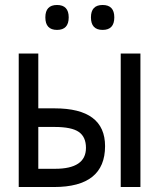

<svg xmlns="http://www.w3.org/2000/svg" viewBox="-20 -751 640 771"><path d="M133.8 -315.9H199.2Q401.9 -315.9 401.9 -164.1Q401.9 0 196.8 0H55.2V-536.1H133.8ZM133.8 -241.2V-73.2H201.2Q325.2 -73.2 325.2 -157.2Q325.2 -201.2 296.4 -221.2Q267.6 -241.2 199.2 -241.2ZM543.9 0H464.8V-536.1H543.9ZM209 -731Q255.9 -731 255.9 -681.2Q255.9 -630.9 209 -630.9Q162.1 -630.9 162.1 -681.2Q162.1 -731 209 -731ZM392.1 -731Q439 -731 439 -681.2Q439 -630.9 392.1 -630.9Q345.2 -630.9 345.2 -681.2Q345.2 -731 392.1 -731Z"/></svg>

Font: Apple Sans Adjectives
Style: Regular
Weight: 400
Monospace: yes
Foundry: Apple Sans Adjectives
Version: Version 0.01